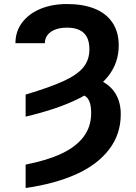

<svg xmlns="http://www.w3.org/2000/svg" viewBox="-20 -737 683 964"><path d="M428.9 -489.4Q428.9 -526.4 416.4 -550.5Q403.9 -574.5 378.9 -586.3Q354 -598.2 316.1 -598.2Q282.5 -598.2 257.5 -588.6Q232.4 -579.1 218.8 -561.4Q205.2 -543.8 205.2 -520H57.5Q57.5 -578.6 90.6 -623.1Q123.8 -667.7 182.6 -692.3Q241.4 -716.8 316.1 -716.8Q396.5 -716.8 454.6 -693.6Q512.8 -670.5 544.4 -623.7Q576.1 -577 576.1 -508.6Q576.1 -423.5 525.4 -357.3Q474.7 -291.1 371.6 -240.2Q268.6 -189.2 108.7 -151.4V-262.1Q232.4 -299.1 300.6 -330.6Q368.8 -362.1 398.8 -399.3Q428.9 -436.6 428.9 -489.4ZM586.3 -163.6Q586.3 -62.2 527 14.3Q467.7 90.9 361.4 138.4Q255.2 185.9 108.7 207V89.4Q215.4 68.7 288.1 34.7Q360.8 0.8 399.3 -49.9Q437.7 -100.5 437.7 -168.3Q437.7 -203.8 429.8 -225.2Q421.9 -246.5 404.2 -256.8Q386.4 -267 355.1 -268.5L385.8 -354Q446.7 -351.5 491.9 -328.8Q537.1 -306 561.7 -263.9Q586.3 -221.9 586.3 -163.6Z"/></svg>

Font: Pretendard GOV Variable
Style: Regular
Weight: 400
Designer: Base glyphs from Inter by Rasmus Andersson; Hangul glyphs from Noto Sans CJK(Source Han Sans) by Jang Soo-young and Kang
Foundry: Kil Hyung-jin
Version: Version 1.307;Glyphs 3.2 (3192)